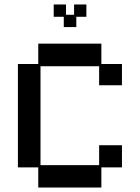

<svg xmlns="http://www.w3.org/2000/svg" viewBox="-20 -826 626 858"><path d="M525 -177V-78H433V12H151V-78H60V-540H151V-631H433V-540H525V-445H423V-530H161V-88H423V-177ZM265 -705V-751H220V-806H275V-760H311V-806H366V-751H321V-705Z"/></svg>

Font: Pixelify Sans
Style: Regular
Weight: 400
Designer: Stefie Justprince
Foundry: Typecalism Foundryline
Version: Version 1.000;February 13, 2025;FontCreator 15.0.0.3015 64-b